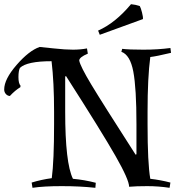

<svg xmlns="http://www.w3.org/2000/svg" viewBox="-128 -888 854 916"><path d="M554 -797 348 -722 340 -742Q422 -778 497 -868Q519 -866 539 -859Q544 -850 549.5 -828.5Q555 -807 554 -797ZM523 -296Q523 -467 508 -546.5Q493 -626 451 -641L455 -655Q486 -651 556 -651Q626 -651 685 -659L688 -636Q617 -619 589 -616Q576 -518 576 -355V-296Q576 -109 589 -35Q640 -29 685 -17L681 8Q628 0 574.5 0Q521 0 488 3Q488 -30 423 -144Q358 -258 187 -525L183 -523V-355Q183 -110 220 -35Q275 -30 329 -16L327 8Q253 0 166.5 0Q80 0 27 8L23 -17Q68 -31 119 -38Q130 -120 130 -296V-355Q130 -496 118 -596Q0 -596 -33 -564Q-40 -550 -40 -520Q-40 -490 -30 -479L-31 -472Q-56 -457 -81 -430Q-93 -431 -100.5 -440Q-108 -449 -108 -461Q-108 -510 -49 -578Q10 -646 61 -664Q73 -663 128.5 -657Q184 -651 220 -651Q256 -651 287 -657L291 -632Q250 -615 250 -599Q255 -572 307 -485.5Q359 -399 519 -150L523 -152Z"/></svg>

Font: Almendra SC
Style: Regular
Weight: 400
Designer: Ana Sanfelippo
Foundry: Ana Sanfelippo
Version: Version 1.002